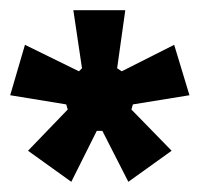

<svg xmlns="http://www.w3.org/2000/svg" viewBox="-20 -773 392 377"><path d="M120 -416 35 -477 113 -558 110 -568 0 -586 29 -685 135 -633 141 -639 124 -753H226L210 -639L219 -633L322 -685L352 -586L241 -568L238 -558L317 -477L232 -416L181 -516H170Z"/></svg>

Font: Manuale
Style: Bold
Weight: 700
Version: Version 1.002